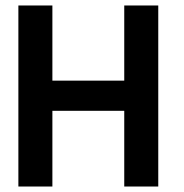

<svg xmlns="http://www.w3.org/2000/svg" viewBox="-20 -680 672 700"><path d="M433 -276H171V0H47V-660H171V-386H433V-660H557V0H433Z"/></svg>

Font: League Spartan Thin SemiBold
Style: Regular
Weight: 600
Version: Version 2.002